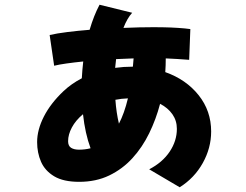

<svg xmlns="http://www.w3.org/2000/svg" viewBox="-20 -693 1040 812"><path d="M209 -415 190 -545Q221 -552 265 -557.5Q309 -563 359 -567Q377 -628 401 -673L539 -639Q518 -616 502 -575Q571 -578 631 -578Q646 -578 674.5 -577.5Q703 -577 733.5 -575Q764 -573 785 -570L780 -440Q755 -442 730 -443.5Q705 -445 681 -446Q681 -417 679 -388Q767 -357 820 -290.5Q873 -224 873 -137Q873 -67 837.5 -3.5Q802 60 740 99L611 23Q667 -6 697.5 -51.5Q728 -97 728 -148Q728 -183 709 -210Q690 -237 657 -254Q640 -189 611 -129.5Q582 -70 540 -24Q498 22 442 49Q386 76 315 76Q248 76 209 52.5Q170 29 153.5 -9Q137 -47 137 -92Q137 -144 165.5 -200Q194 -256 249 -308Q282 -339 326 -362Q328 -398 332 -433Q293 -429 261 -424.5Q229 -420 209 -415ZM540 -411H542Q544 -429 545 -446Q509 -445 471 -443Q469 -425 467 -406Q503 -411 540 -411ZM468 -271Q472 -216 483 -170Q506 -214 521 -277Q493 -276 468 -271ZM268 -96Q268 -76 280.5 -68Q293 -60 314 -60Q340 -60 363 -66Q340 -128 331 -210Q300 -184 284 -154Q268 -124 268 -96Z"/></svg>

Font: Mochiy Pop One
Style: Regular
Weight: 400
Designer: FONTDASU
Foundry: FONTDASU / Google Inc. / Adobe
Version: Version 2.000